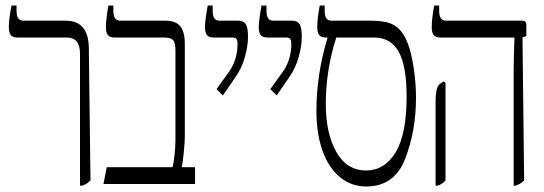

<svg xmlns="http://www.w3.org/2000/svg" viewBox="-20 -667 1971 696"><path d="M270 -473Q270 -531 222 -531H43Q26 -531 19 -540Q12 -549 12 -569Q12 -600 22 -647H40V-627Q40 -592 65 -592H218Q300 -592 302 -495L308 -13Q296 0 278 6H270Z M367 -61H605Q609 -71 612.5 -103Q616 -135 616 -160V-483Q616 -512 607.5 -521.5Q599 -531 576 -531H395Q378 -531 371 -540Q364 -549 364 -569Q364 -598 373 -647H391V-627Q391 -592 416 -592H579Q617 -592 633.5 -572Q650 -552 650 -507V-173Q650 -151 646 -112.5Q642 -74 639 -61H687V0H355Z M765 -344 811 -408Q841 -451 841 -508Q841 -521 837 -526Q833 -531 822 -531H755Q737 -531 730 -540Q723 -549 723 -569Q723 -592 733 -647H751V-627Q751 -592 776 -592H844Q863 -592 871 -579.5Q879 -567 879 -534Q879 -500 867.5 -459.5Q856 -419 834 -388L788 -321Z M960 -344 1006 -408Q1036 -451 1036 -508Q1036 -521 1032 -526Q1028 -531 1017 -531H950Q932 -531 925 -540Q918 -549 918 -569Q918 -592 928 -647H946V-627Q946 -592 971 -592H1039Q1058 -592 1066 -579.5Q1074 -567 1074 -534Q1074 -500 1062.5 -459.5Q1051 -419 1029 -388L983 -321Z M1488 -313Q1488 -193 1449 -92Q1410 9 1308 9Q1253 9 1212 -25Q1171 -59 1149 -121Q1127 -183 1127 -265Q1127 -396 1167 -529V-531H1161Q1144 -531 1137 -540Q1130 -549 1130 -569Q1130 -598 1139 -647H1157V-627Q1157 -592 1182 -592H1322Q1363 -592 1388.5 -584.5Q1414 -577 1432.5 -555.5Q1451 -534 1464 -493Q1475 -456 1481.5 -407.5Q1488 -359 1488 -313ZM1454 -317Q1454 -427 1425.5 -479Q1397 -531 1336 -531H1199Q1161 -413 1161 -290Q1161 -184 1199 -116.5Q1237 -49 1307 -49Q1374 -49 1414 -114.5Q1454 -180 1454 -317Z M1842 -402Q1842 -461 1845 -530V-531H1576Q1559 -531 1552 -540Q1545 -549 1545 -569Q1545 -598 1554 -647H1572V-627Q1572 -592 1597 -592H1873Q1888 -592 1888 -578V-536L1874 -532L1880 -13Q1870 -2 1850 6H1842ZM1559 -294Q1559 -325 1563 -341.5Q1567 -358 1576 -364L1589 -372L1595 -366V-13Q1584 0 1567 6H1559Z"/></svg>

Font: Noto Serif Hebrew CondLight
Style: Regular
Weight: 300
Width: 3
Designer: Monotype Design Team
Foundry: Monotype Imaging Inc.
Version: Version 1.000